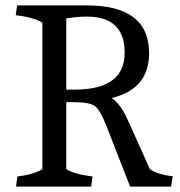

<svg xmlns="http://www.w3.org/2000/svg" viewBox="-20 -687 661 707"><path d="M300 -667Q529 -667 529 -491Q529 -359 391 -326Q425 -304 453 -240L532 -64Q562 -44 616 -38L610 0H459L372 -223Q348 -284 328 -297.5Q308 -311 244 -311H224V-64Q252 -46 321 -37Q317 -13 316 0H39L44 -37Q102 -44 136 -64V-604Q101 -624 38 -631L43 -667ZM299 -626Q265 -626 224 -619V-357H255Q439 -357 439 -493Q439 -626 299 -626Z"/></svg>

Font: Caladea
Style: Regular
Weight: 400
Designer: Carolina Giovagnoli and Andres Torresi
Foundry: Carolina Giovagnoli and Andres Torresi
Version: Version 1.002